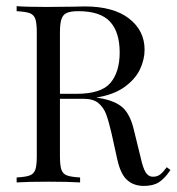

<svg xmlns="http://www.w3.org/2000/svg" viewBox="-20 -591 572 622"><path d="M532.3 -40.3Q513.7 -12.9 495.2 -0.8Q476.6 11.3 446 11.3Q412.9 11.3 391.5 -8.1Q370.2 -27.4 359.7 -75.8L341.9 -156.5Q332.3 -198.4 323.8 -221Q315.3 -243.5 298.4 -257.3Q281.5 -271 250.8 -271H174.2V-85.5Q174.2 -54.8 179 -41.1Q183.9 -27.4 197.2 -22.6Q210.5 -17.7 239.5 -16.1V0Q202.4 -2.4 137.1 -2.4Q67.7 -2.4 33.9 0V-16.1Q62.9 -17.7 76.2 -22.6Q89.5 -27.4 94.4 -41.1Q99.2 -54.8 99.2 -85.5V-485.5Q99.2 -516.1 94.4 -529.8Q89.5 -543.5 76.2 -548.4Q62.9 -553.2 33.9 -554.8V-571Q67.7 -568.5 132.3 -568.5L219.4 -569.4Q234.7 -570.2 254 -570.2Q347.6 -570.2 398 -531Q448.4 -491.9 448.4 -429.8Q448.4 -398.4 433.5 -366.5Q418.5 -334.7 383.5 -309.3Q348.4 -283.9 291.9 -275L301.6 -273.4Q354.8 -264.5 379 -241.1Q403.2 -217.7 414.5 -166.9L434.7 -84.7Q442.7 -47.6 451.6 -33.1Q460.5 -18.5 475.8 -18.5Q489.5 -18.5 498.8 -25.8Q508.1 -33.1 520.2 -49.2ZM174.2 -485.5V-287.1H228.2Q308.1 -287.1 337.9 -322.6Q367.7 -358.1 367.7 -421Q367.7 -487.1 336.3 -521Q304.8 -554.8 233.9 -554.8Q208.9 -554.8 196.4 -549.2Q183.9 -543.5 179 -529Q174.2 -514.5 174.2 -485.5Z"/></svg>

Font: Playfair Display
Style: Regular
Weight: 400
Designer: Claus Eggers Sørensen
Foundry: Claus Eggers Sørensen
Version: Version 1.005; ttfautohint (v1.2) -l 10 -r 42 -G 200 -x 21 -